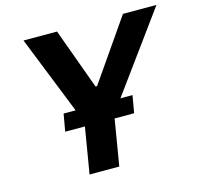

<svg xmlns="http://www.w3.org/2000/svg" viewBox="-105 -840 990 953"><g transform="rotate(-15 389.5 -363.5)"><path d="M95.9 -727.3 256 -325.6H194.2L178.6 -236.5H279.8L240.4 0H393.1L432.5 -236.5H532.7L548.3 -325.6H486.2L779.1 -727.3H606.9L389.9 -414.1H382.1L268.1 -727.3Z"/></g></svg>

Font: Magic Ui Pro
Style: Bold Italic
Weight: 700
Italic angle: -9.39999°
Designer: Stefan Endress, Andreas Faust
Version: Version 1.000;FEAKit 1.0